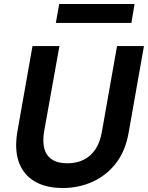

<svg xmlns="http://www.w3.org/2000/svg" viewBox="-20 -931 742 963"><path d="M295 12Q210 12 153.5 -21.5Q97 -55 74.5 -118Q52 -181 67 -270L143 -700H278L201 -270Q193 -220 202.5 -185Q212 -150 241 -131Q270 -112 318 -112Q364 -112 399.5 -129.5Q435 -147 458.5 -182Q482 -217 491 -270L567 -700H702L626 -270Q610 -174 561 -111.5Q512 -49 442.5 -18.5Q373 12 295 12ZM260 -816 277 -911H655L639 -816Z"/></svg>

Font: DM Sans 17pt
Style: Bold Italic
Weight: 700
Italic angle: -10°
Version: Version 4.004;gftools[0.9.30]